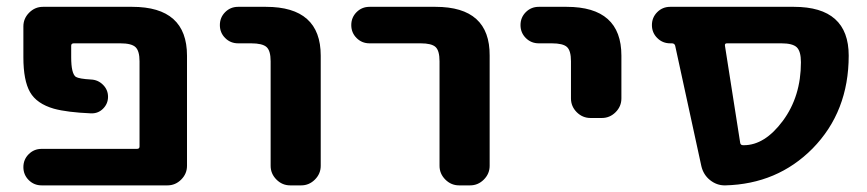

<svg xmlns="http://www.w3.org/2000/svg" viewBox="-20 -566 2551 565"><path d="M530.3 -78.1Q530.3 -54.7 513.2 -37.6Q496.1 -20.5 472.7 -20.5H102.5Q80.1 -20.5 64.5 -36.1Q48.8 -51.8 48.8 -74.2Q48.8 -96.7 64.5 -112.3Q80.1 -127.9 102.5 -127.9H382.8Q390.6 -127.9 390.6 -134.8V-385.7Q390.6 -416 378.9 -427.2Q367.2 -438.5 334 -438.5H197.3Q189.5 -438.5 189.5 -431.6V-397.5Q189.5 -349.6 203.1 -339.8Q212.9 -334 248 -332Q268.6 -331.1 283.2 -316.4Q297.9 -301.8 297.9 -281.2Q297.9 -260.7 283.2 -246.1Q269.5 -232.4 250 -232.4Q249 -232.4 248 -232.4Q177.7 -235.4 138.7 -246.1Q87.9 -260.7 68.4 -294.9Q48.8 -329.1 48.8 -397.5V-488.3Q48.8 -511.7 65.9 -528.8Q83 -545.9 106.4 -545.9H369.1Q530.3 -545.9 530.3 -402.3Z M680.7 -438.5Q658.2 -438.5 642.6 -454.1Q627 -469.7 627 -492.2Q627 -514.6 642.6 -530.3Q658.2 -545.9 680.7 -545.9H762.7Q923.8 -545.9 923.8 -402.3V-78.1Q923.8 -54.7 906.7 -37.6Q889.6 -20.5 866.2 -20.5H834Q810.5 -20.5 793.5 -37.6Q776.4 -54.7 776.4 -78.1V-385.7Q776.4 -417 764.2 -427.7Q752 -438.5 718.8 -438.5Z M1067.4 -438.5Q1044.9 -438.5 1029.3 -454.1Q1013.7 -469.7 1013.7 -492.2Q1013.7 -514.6 1029.3 -530.3Q1044.9 -545.9 1067.4 -545.9H1261.7Q1421.9 -545.9 1420.9 -402.3V-78.1Q1420.9 -54.7 1403.8 -37.6Q1386.7 -20.5 1363.3 -20.5H1331.1Q1307.6 -20.5 1290.5 -37.6Q1273.4 -54.7 1273.4 -78.1V-385.7Q1273.4 -417 1261.7 -427.7Q1250 -438.5 1217.8 -438.5Z M1565.4 -438.5Q1543 -438.5 1527.3 -454.1Q1511.7 -469.7 1511.7 -492.2Q1511.7 -514.6 1527.3 -530.3Q1543 -545.9 1565.4 -545.9H1647.5Q1808.6 -545.9 1808.6 -402.3V-276.4Q1808.6 -252.9 1791.5 -235.8Q1774.4 -218.8 1751 -218.8H1717.8Q1694.3 -218.8 1677.2 -235.8Q1660.2 -252.9 1660.2 -276.4V-385.7Q1660.2 -417 1648.4 -427.7Q1636.7 -438.5 1603.5 -438.5Z M2119.1 -438.5Q2112.3 -438.5 2113.3 -431.6L2158.2 -145.5Q2159.2 -138.7 2167 -138.7H2168.9Q2230.5 -138.7 2283.7 -210.4Q2336.9 -282.2 2336.9 -382.8Q2336.9 -415 2324.7 -426.8Q2312.5 -438.5 2279.3 -438.5ZM1966.8 -431.6Q1964.8 -438.5 1957 -438.5H1952.1Q1929.7 -438.5 1914.1 -454.1Q1898.4 -469.7 1898.4 -492.2Q1898.4 -514.6 1914.1 -530.3Q1929.7 -545.9 1952.1 -545.9H2316.4Q2477.5 -545.9 2477.5 -402.3Q2477.5 -237.3 2371.1 -128.9Q2267.6 -24.4 2114.3 -20.5Q2113.3 -20.5 2112.3 -20.5Q2088.9 -20.5 2069.3 -36.1Q2049.8 -51.8 2043.9 -77.1Z"/></svg>

Font: Gen Jyuu Gothic Bold
Style: Bold
Weight: 700
Designer: [Source Han Sans]
Ryoko NISHIZUKA  (kana & ideographs); Paul D. Hunt (Latin, Greek & Cyrillic); Wenlong ZHANG  (bopomofo
Version: Version 1.002.20150607